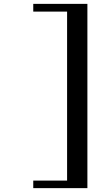

<svg xmlns="http://www.w3.org/2000/svg" viewBox="-20 -874 490 993"><path d="M432 99H152V60H327V-814H152V-854H432Z"/></svg>

Font: Kaisei Tokumin ExtraBold
Style: Regular
Weight: 800
Designer: Font-Kai, 金井和夫
Foundry: KAZUO KANAI
Version: Version 5.003